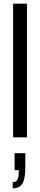

<svg xmlns="http://www.w3.org/2000/svg" viewBox="-20 -744 217 1040"><path d="M51 0V-724H126V0ZM49 276V243Q68 243 75 228Q82 213 82 178H59V86H117V164Q117 204 110 229Q103 254 88.5 265Q74 276 49 276Z"/></svg>

Font: Archivo ExtraCondensed
Style: Regular
Weight: 400
Width: 2
Designer: Hector Gatti
Foundry: Omnibus-Type
Version: Version 2.001